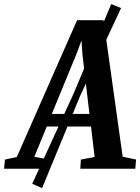

<svg xmlns="http://www.w3.org/2000/svg" viewBox="-94 -848 704 965"><path d="M-73.5 0 -69 -46 -9.5 -59 293.5 -746.5H426.5L522.5 -60.5L590 -46L586 0H309.5L312.5 -46L381.5 -59L363.5 -212H141L78.5 -59.5L158.5 -46L154 0ZM166.5 -275.5H355.5L320.5 -573.5L315.5 -644.5L293.5 -584.5ZM68 75.5 276.5 -379 465 -827.5 514.5 -807.5 308.5 -365.5 117.5 97.5Z"/></svg>

Font: Merriweather 24pt SemiCondensed
Style: Bold Italic
Weight: 700
Width: 4
Italic angle: -7.8°
Designer: Eben Sorkin
Foundry: Eben Sorkin
Version: Version 2.101